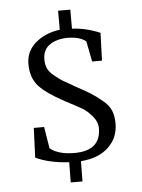

<svg xmlns="http://www.w3.org/2000/svg" viewBox="-53 -679 601 814"><g transform="rotate(-5 248.0 -272.0)"><path d="M426 -140Q426 -79 384 -39Q342 1 266 7L265 93H215L216 7Q130 2 74 -25L79 -151H123L138 -59Q174 -30 242 -30Q354 -30 354 -126Q354 -153 333 -177.5Q312 -202 292.5 -213.5Q273 -225 225 -250Q219 -253 216 -255Q145 -293 112.5 -328Q80 -363 80 -423Q80 -477 121.5 -512.5Q163 -548 225 -556V-637H277V-556Q337 -553 396 -528L392 -410H350L333 -497Q306 -519 253 -519Q207 -518 178 -497.5Q149 -477 149 -436Q149 -415 156 -398.5Q163 -382 185 -364.5Q207 -347 215 -342Q223 -337 257 -318Q264 -314 267 -312Q315 -286 334 -274Q353 -262 380 -240Q407 -218 416.5 -194.5Q426 -171 426 -140Z"/></g></svg>

Font: Aikya
Style: Regular
Weight: 400
Designer: Neelakash Kshetrimayum (Latin subset based on Merriweather by Eben Sorkin)
Foundry: Brand New Type
Version: Version 1.00 b005